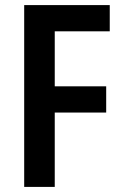

<svg xmlns="http://www.w3.org/2000/svg" viewBox="-20 -734 482 754"><path d="M195 0V-292H397V-395H195V-611H411V-714H75V0Z"/></svg>

Font: Noto Sans Arabic UI Cn SmBd
Style: Regular
Weight: 600
Width: 3
Designer: Monotype Design Team, Nadine Chahine and Nizar Qandah
Foundry: Monotype Imaging Inc.
Version: Version 2.010